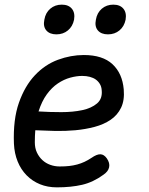

<svg xmlns="http://www.w3.org/2000/svg" viewBox="-20 -797 640 827"><path d="M440 -115Q454 -95 450 -76.5Q446 -58 425 -44Q381 -12 333.5 -1Q286 10 225 10Q185 10 152 -3.5Q119 -17 94.5 -42Q70 -67 56 -101.5Q42 -136 40 -178Q36 -282 61.5 -354.5Q87 -427 130.5 -473Q174 -519 229.5 -539.5Q285 -560 341 -560Q422 -560 464.5 -520.5Q507 -481 513 -412Q517 -365 501.5 -333Q486 -301 456.5 -281Q427 -261 387.5 -250.5Q348 -240 304.5 -236Q261 -232 216.5 -233Q172 -234 132 -236Q131 -224 130.5 -211Q130 -198 130 -184Q130 -159 139 -140Q148 -121 162.5 -107.5Q177 -94 196.5 -87Q216 -80 237 -80Q260 -80 278 -82Q296 -84 312.5 -88.5Q329 -93 344 -100Q359 -107 374 -117Q397 -133 412.5 -132.5Q428 -132 440 -115ZM146 -317Q194 -314 244 -314Q294 -314 334 -322.5Q374 -331 398 -351.5Q422 -372 418 -409Q417 -424 410 -435.5Q403 -447 392.5 -454.5Q382 -462 367 -466Q352 -470 334 -470Q310 -470 282.5 -462.5Q255 -455 229 -437.5Q203 -420 181.5 -390.5Q160 -361 146 -317ZM445 -649Q416 -649 401.5 -666Q387 -683 393 -712Q398 -742 418.5 -759.5Q439 -777 468 -777Q497 -777 511.5 -759.5Q526 -742 521 -712Q515 -683 494.5 -666Q474 -649 445 -649ZM223 -649Q194 -649 179.5 -666Q165 -683 171 -712Q176 -742 196.5 -759.5Q217 -777 246 -777Q275 -777 289.5 -759.5Q304 -742 299 -712Q293 -683 272.5 -666Q252 -649 223 -649Z"/></svg>

Font: Maple Mono
Style: Italic
Weight: 400
Italic angle: -10°
Monospace: yes
Designer: subframe7536
Version: Version 7.300